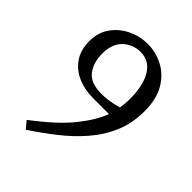

<svg xmlns="http://www.w3.org/2000/svg" viewBox="-200 -670 909 909"><g transform="rotate(45 255.0 -215.0)"><path d="M102 97Q220 8 278 -64.5Q336 -137 358 -198H251Q197 -198 150.5 -217.5Q104 -237 76 -277Q48 -317 48 -377Q48 -435 78 -476.5Q108 -518 155 -540.5Q202 -563 254 -563Q307 -563 356 -538Q405 -513 436.5 -461Q468 -409 468 -326Q468 -246 440 -180Q412 -114 364 -58.5Q316 -3 256 44Q196 91 132 133ZM133 -377Q133 -319 162.5 -279.5Q192 -240 267 -240Q289 -240 315.5 -244Q342 -248 373 -257Q375 -272 376.5 -287Q378 -302 378 -317Q378 -409 346.5 -460.5Q315 -512 257 -512Q206 -512 169.5 -478Q133 -444 133 -377Z"/></g></svg>

Font: Mate SC
Style: Regular
Weight: 400
Designer: Eduardo Rodriguez Tunni
Foundry: Eduardo Rodriguez Tunni
Version: Version 1.003; ttfautohint (v1.8.4.7-5d5b);gftools[0.9.24]